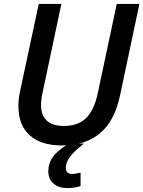

<svg xmlns="http://www.w3.org/2000/svg" viewBox="-20 -734 733 982"><path d="M692.9 -713.9 594.2 -247.1Q566.9 -116.7 492.7 -53.5Q418.5 9.8 295.9 9.8Q189.9 9.8 132.1 -42Q74.2 -93.8 74.2 -190.9Q74.2 -231.4 84 -273.9L178.2 -713.9H293.9L200.2 -272Q189.9 -229 189.9 -194.8Q189.9 -145 219 -117.4Q248 -89.8 307.1 -89.8Q377.9 -89.8 419.4 -129.2Q460.9 -168.5 480 -256.8L577.1 -713.9ZM409.2 0Q355 43 335.7 71Q316.4 99.1 316.4 124Q316.4 139.6 324.7 147.7Q333 155.8 347.2 155.8Q365.7 155.8 392.1 148.9V217.8Q360.4 228 325.2 228Q280.8 228 253.9 205.1Q227.1 182.1 227.1 141.1Q227.1 101.6 250.2 68.8Q273.4 36.1 332 0Z"/></svg>

Font: Open Sans Semibold
Style: Italic
Weight: 600
Italic angle: -12°
Foundry: Ascender Corporation
Version: Version 1.10